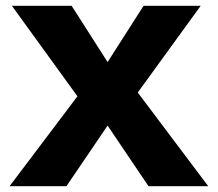

<svg xmlns="http://www.w3.org/2000/svg" viewBox="-20 -642 751 662"><path d="M455 -323 698 0H492L351 -209L209 0H13L247 -310L21 -622H227L351 -428L475 -622H672Z"/></svg>

Font: Sarpanch ExtraBold
Style: Regular
Weight: 800
Designer: Manushi Parikh (Devanagari and Latin), Jyotish Sonowal (Devanagari)
Foundry: Indian Type Foundry
Version: Version 2.004;PS 1.0;hotconv 1.0.78;makeotf.lib2.5.61930; tt